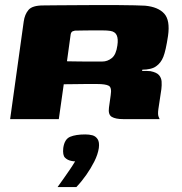

<svg xmlns="http://www.w3.org/2000/svg" viewBox="-20 -482 735 777"><path d="M340 -142Q340 -142 323.5 -142Q307 -142 283.5 -141.5Q260 -141 238 -141L218 0H21L76 -395Q80 -424 95.5 -442Q111 -460 155 -460Q170 -460 202.5 -460.5Q235 -461 277 -461Q319 -461 364.5 -461.5Q410 -462 451.5 -461.5Q493 -461 524 -460.5Q555 -460 567 -459Q620 -454 644.5 -427Q669 -400 660 -337Q651 -277 641 -252Q631 -227 612 -214Q603 -207 588 -203.5Q573 -200 556 -200L555 -195Q563 -195 572.5 -195Q582 -195 589 -194Q614 -189 623.5 -178Q633 -167 634 -152Q635 -137 633 -121L621 -41Q618 -20 621.5 -10.5Q625 -1 626 0H478Q448 0 432.5 -9Q417 -18 421 -47L428 -97Q433 -128 420 -135Q407 -142 373 -142ZM251 -234Q260 -234 279.5 -233.5Q299 -233 322.5 -233Q346 -233 366 -233Q386 -233 394 -233Q415 -233 432.5 -247Q450 -261 455 -298Q459 -324 452.5 -339Q446 -354 426 -357Q414 -359 393.5 -359Q373 -359 350.5 -359Q328 -359 309.5 -358.5Q291 -358 283 -358Q281 -358 274.5 -355.5Q268 -353 266 -343ZM213 275Q229 253 240 237Q251 221 261.5 206Q272 191 284 171Q281 171 276 170.5Q271 170 268 169Q253 166 243 156Q233 146 236 117Q241 81 264 71.5Q287 62 325 62Q341 62 354 65.5Q367 69 375 81Q383 93 380 117Q376 143 362 171Q348 199 329 226Q310 253 289 275Z"/></svg>

Font: Genos ExtraBold
Style: Italic
Weight: 800
Italic angle: -8°
Version: Version 1.010